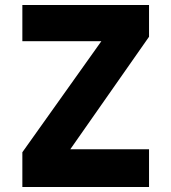

<svg xmlns="http://www.w3.org/2000/svg" viewBox="-20 -753 690 773"><path d="M70 -733V-587H388L70 -140V0H580V-152H263L580 -605V-733Z"/></svg>

Font: Kreadon Extra Bold
Style: Regular
Weight: 800
Designer: kohakuno
Foundry: StudioGnu
Version: Version 1.000;Glyphs 3.1.2 (3151)